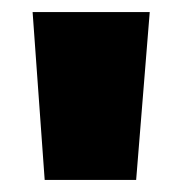

<svg xmlns="http://www.w3.org/2000/svg" viewBox="-20 -677 302 318"><path d="M205.5 -379H54L34 -657H228Z"/></svg>

Font: Anek Latin Expanded ExtraBold
Style: Regular
Weight: 800
Width: 7
Designer: Yesha Goshar
Foundry: Ek Type
Version: Version 1.003